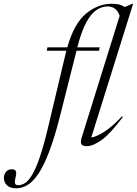

<svg xmlns="http://www.w3.org/2000/svg" viewBox="-180 -762 722 1014"><path d="M137.5 -151Q108.5 -36.5 80 38.2Q51.5 113 22.8 155.5Q-6 198 -35 215.2Q-64 232.5 -94.5 232.5Q-126.5 232.5 -143 216.8Q-159.5 201 -159.5 178Q-159.5 159.5 -148.5 145.8Q-137.5 132 -117.5 132Q-101 132 -96.5 142Q-92 152 -98 176Q-104 200 -100.2 208Q-96.5 216 -84 216Q-64.5 216 -46 203.5Q-27.5 191 -8.5 158.2Q10.5 125.5 30.8 66Q51 6.5 73.5 -87.5L167.5 -482.5Q169 -488.5 170.5 -494H67L70.5 -512H175.5Q211 -637.5 274 -689.8Q337 -742 410 -742Q431.5 -742 447.2 -738.5Q463 -735 478.5 -725L518.5 -742H523L302 -36Q326 -38.5 368 -64.2Q410 -90 464.5 -148L469 -144.5Q405 -58 358.5 -24Q312 10 278 10Q257 10 250.2 -0.2Q243.5 -10.5 251.5 -36L452 -678.5Q435 -728 388.5 -728Q357 -728 328.5 -708.5Q300 -689 275 -642.5Q250 -596 229.5 -516L228.5 -512H346.5L343 -494H224Z"/></svg>

Font: Newsreader 72pt Light
Style: Italic
Weight: 300
Italic angle: -17°
Designer: Hugues Gentile
Foundry: Production Type
Version: Version 1.003; ttfautohint (v1.8.3)